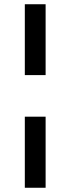

<svg xmlns="http://www.w3.org/2000/svg" viewBox="-20 -748 332 905"><path d="M97 -198V137H195V-198ZM97 -394H195V-728H97Z"/></svg>

Font: Wafeq Medium
Style: Regular
Weight: 500
Designer: Rasmus Andersson & Azza Alameddine
Foundry: Google & TypeTogether
Version: Version 3.000;January 28, 2025;FontCreator 15.0.0.3014 64-bi